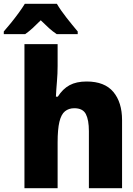

<svg xmlns="http://www.w3.org/2000/svg" viewBox="-84 -993 704 1013"><path d="M45 0V-760H220V-645Q220 -604 216.5 -564Q213 -524 211 -483H221Q247 -524 283 -543.5Q319 -563 373 -563Q468 -563 514 -508Q560 -453 560 -359V0H385V-301Q385 -360 369 -391Q353 -422 308 -422Q279 -422 259 -406Q239 -390 229.5 -350.5Q220 -311 220 -241V0ZM-64 -827Q-48 -845 -26.5 -871.5Q-5 -898 15 -925.5Q35 -953 47 -973H216Q236 -939 267 -899.5Q298 -860 326 -827V-813H215Q194 -827 174 -845Q154 -863 131 -886Q107 -862 88 -844.5Q69 -827 49 -813H-64Z"/></svg>

Font: Noto Sans Mono Black
Style: Regular
Weight: 900
Designer: Monotype Design Team
Foundry: Monotype Imaging Inc.
Version: Version 2.014